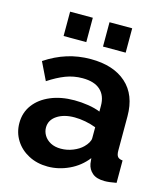

<svg xmlns="http://www.w3.org/2000/svg" viewBox="-110 -810 793 907"><g transform="rotate(15 287.0 -357.0)"><path d="M25 -154.6Q25 -206 53.8 -244.3Q82.5 -282.6 133.2 -303.9Q183.8 -325.3 249.8 -325.3Q283 -325.3 316.9 -320Q350.7 -314.7 376.2 -304.2V-332.3Q376.2 -381.9 346.7 -408.9Q317.2 -436 259.4 -436Q215.9 -436 176.9 -421Q137.8 -405.9 94.7 -377.4L52.3 -464.6Q104.2 -499.2 158.6 -516.2Q213 -533.3 273.4 -533.3Q384.7 -533.3 447.4 -477.3Q510.2 -421.4 510.2 -316.9V-149.6Q510.2 -128.6 517.3 -119.8Q524.5 -110.9 541.8 -109.5V0Q524.3 3.4 509.8 5Q495.3 6.7 484.8 6.7Q444.8 6.7 424.3 -11Q403.9 -28.6 399.2 -55.3L396.3 -82Q361.8 -37.5 310.9 -13.8Q259.9 10 206.8 10Q154.8 10 113.4 -11.7Q71.9 -33.5 48.5 -70.9Q25 -108.3 25 -154.6ZM350.6 -128.4Q362.2 -139.7 369.2 -152Q376.2 -164.2 376.2 -174.2V-227.5Q351.9 -236.8 324 -242.2Q296.1 -247.5 270.8 -247.5Q218.6 -247.5 185.3 -225.3Q151.9 -203.1 151.9 -166.1Q151.9 -146.1 162.9 -128Q173.9 -109.9 194.8 -98.7Q215.6 -87.6 245.2 -87.6Q275.4 -87.6 304 -99.1Q332.7 -110.6 350.6 -128.4ZM120.5 -605.2V-724.3H231.5V-605.2ZM313.2 -605.2V-724.3H424.1V-605.2Z"/></g></svg>

Font: Raleway Thin
Style: Regular
Weight: 100
Designer: Matt McInerney, Pablo Impallari, Rodrigo Fuenzalida
Foundry: Matt McInerney, Pablo Impallari, Rodrigo Fuenzalida
Version: Version 4.026